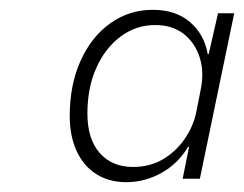

<svg xmlns="http://www.w3.org/2000/svg" viewBox="-20 -756 497 391"><path d="M237 -385Q202 -385 176 -401.5Q150 -418 136 -448.5Q122 -479 122 -520Q122 -583 144 -632Q166 -681 204.5 -708.5Q243 -736 291 -736Q338 -736 367 -711Q396 -686 403 -646H405L424 -729H457L387 -392H352L365 -457H363Q343 -423 309 -404Q275 -385 237 -385ZM251 -416Q285 -416 311.5 -431.5Q338 -447 356 -473Q374 -499 380 -529L389 -575Q396 -610 386.5 -639.5Q377 -669 354 -687Q331 -705 296 -705Q257 -705 225.5 -681.5Q194 -658 176 -617.5Q158 -577 158 -525Q158 -473 183 -444.5Q208 -416 251 -416Z"/></svg>

Font: Mona Sans
Style: Italic
Weight: 200
Italic angle: -11.6951°
Designer: Deni Anggara
Foundry: GitHub
Version: Version 2.000